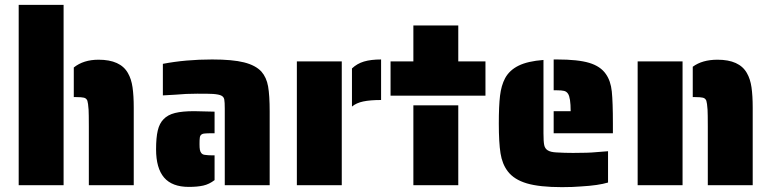

<svg xmlns="http://www.w3.org/2000/svg" viewBox="-20 -763 3178 791"><path d="M57 -743H242V0H57ZM346 -241Q346 -294 345 -311Q343 -339 340 -348Q336 -358 326 -360.5Q316 -363 294 -363H284V-485Q324 -517 386 -517Q476 -517 507 -462Q521 -438 526 -403.5Q531 -369 531 -319V0H346Z M906 -316Q906 -342 904 -353Q902 -364 892 -369Q883 -374 858 -376Q843 -377 793 -377Q745 -377 704 -373L651 -370V-500Q745 -518 854 -518Q938 -518 985.5 -506Q1033 -494 1057 -468Q1078 -444 1084.5 -407Q1091 -370 1091 -304V0H906ZM623 -148Q623 -196 630 -225.5Q637 -255 654 -272Q671 -290 701 -297.5Q731 -305 780 -305L864 -303V-214H854Q831 -214 824 -213Q804 -212 803 -194Q802 -188 802 -169Q802 -154 803.5 -146Q805 -138 809 -133Q814 -126 824 -125Q838 -123 854 -123H864V-21Q842 -4 817.5 1.5Q793 7 758 7Q689 7 656 -31.5Q623 -70 623 -148Z M1430 -481Q1451 -501 1479.5 -509.5Q1508 -518 1550 -518V-351Q1505 -351 1476.5 -345Q1448 -339 1430 -324ZM1203 -510H1388V0H1203Z M1589 -510H1683V-658H1868V-510H1980V-369H1589ZM1683 -329H1868V0H1683Z M2261 -305H2331Q2331 -361 2320 -377Q2314 -386 2304 -388.5Q2294 -391 2275 -391H2261V-518H2275Q2361 -518 2407.5 -504Q2454 -490 2476 -458Q2496 -430 2500.5 -386Q2505 -342 2505 -254V-214H2261ZM2072 -57Q2049 -87 2042 -131.5Q2035 -176 2035 -254Q2035 -326 2040 -368.5Q2045 -411 2061 -441Q2079 -474 2116.5 -492.5Q2154 -511 2219 -516V-214Q2219 -180 2222 -165.5Q2225 -151 2236 -144Q2248 -136 2273 -135Q2305 -133 2341 -133Q2405 -133 2434 -136L2485 -140V-11Q2445 1 2375 5Q2341 8 2295 8Q2203 8 2150.5 -7.5Q2098 -23 2072 -57Z M2896 -241Q2896 -294 2895 -311Q2893 -339 2890 -348Q2886 -358 2876 -360.5Q2866 -363 2844 -363H2834V-488Q2873 -517 2936 -517Q3026 -517 3057 -462Q3071 -438 3076 -403.5Q3081 -369 3081 -319V0H2896ZM2607 -510H2792V0H2607Z"/></svg>

Font: Saira Stencil
Style: Regular
Weight: 400
Designer: Hector Gatti with collaboration of the Omnibus-Type team
Foundry: Omnibus-Type
Version: Version 1.003